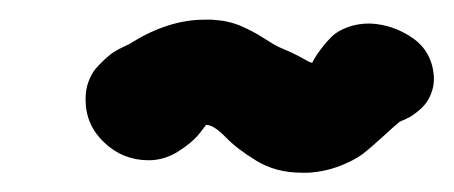

<svg xmlns="http://www.w3.org/2000/svg" viewBox="-20 -439 463 196"><path d="M131.8 -275.4Q105.5 -275.4 86.4 -293.5Q67.4 -311.5 67.4 -336.9V-338.9Q67.4 -347.7 70.3 -355.5Q73.2 -363.3 77.1 -368.2Q81.1 -373 86.9 -378.4Q92.8 -383.8 96.7 -386.2Q100.6 -388.7 106.9 -391.6Q113.3 -394.5 114.3 -395.5Q152.3 -418.9 188.5 -418.9H196.3Q212.9 -418 225.6 -412.6Q238.3 -407.2 249.5 -399.9Q260.7 -392.6 265.6 -390.6Q277.3 -385.7 284.7 -381.8Q292 -377.9 294.4 -376.5Q296.9 -375 298.8 -375L300.8 -378.9Q303.7 -383.8 308.1 -389.6Q312.5 -395.5 318.4 -401.4Q324.2 -407.2 334.5 -411.1Q344.7 -415 357.4 -415Q380.9 -414.1 400.9 -400.4Q420.9 -386.7 422.9 -361.3V-358.4Q422.9 -351.6 420.9 -345.7Q418.9 -339.8 416 -335.4Q413.1 -331.1 409.2 -327.6Q405.3 -324.2 401.9 -321.8Q398.4 -319.3 395 -317.9Q391.6 -316.4 389.6 -315.4L387.7 -314.5Q382.8 -310.5 370.6 -299.3Q358.4 -288.1 350.1 -281.7Q341.8 -275.4 326.7 -269.5Q311.5 -263.7 294.9 -262.7H288.1Q261.7 -262.7 241.7 -274.9Q221.7 -287.1 210 -299.3Q198.2 -311.5 190.4 -311.5L183.6 -302.7Q175.8 -293 161.6 -284.2Q147.5 -275.4 131.8 -275.4Z"/></svg>

Font: Essays1743
Style: BoldItalic
Weight: 700
Italic angle: -10°
Designer: Based on the typeface in a 1743 English translation of the essays of Montaigne.  PostScript/TrueType font designed by Jo
Version: Version 002.100